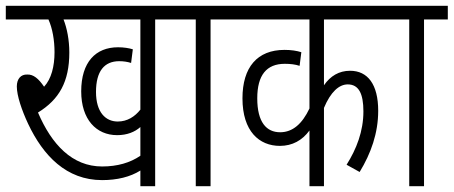

<svg xmlns="http://www.w3.org/2000/svg" viewBox="-20 -642 1564 662"><path d="M515 -575H597V-622H0V-575H147C161 -544 168 -503 168 -462C168 -413 157 -370 132 -343C113 -371 95 -386 74 -385C52 -386 38 -370 38 -344C38 -312 55 -262 77 -215C129 -105 209 -21 332 -21C384 -21 429 -32 464 -54V0H515ZM386 -223C344 -223 311 -255 311 -325C311 -397 340 -431 391 -431C406 -431 419 -429 432 -425L438 -472C425 -476 407 -479 387 -479C310 -479 260 -428 260 -327C260 -230 312 -176 384 -176C418 -176 445 -187 464 -204V-105C429 -81 385 -68 332 -68C229 -68 158 -144 111 -254C184 -299 219 -360 219 -461C219 -504 211 -545 199 -575H464V-264C445 -240 419 -223 386 -223Z M706 -575H788V-622H585V-575H655V0H706Z M1333 -575V-622H776V-575H1047V-268C1022 -215 989 -186 946 -186C899 -186 867 -220 867 -303C867 -383 899 -422 962 -422C981 -422 998 -420 1013 -415L1019 -462C1003 -467 984 -470 961 -470C867 -470 816 -410 816 -303C816 -189 874 -139 945 -139C988 -139 1022 -158 1047 -192V0H1097V-270C1120 -325 1149 -351 1179 -351C1217 -351 1233 -319 1233 -258C1233 -189 1209 -128 1175 -74L1220 -49C1259 -113 1284 -183 1284 -260C1284 -351 1248 -398 1187 -398C1149 -398 1119 -380 1097 -348V-575Z M1442 -575H1524V-622H1321V-575H1391V0H1442Z"/></svg>

Font: Noto Sans Devanagari ExtraCondensed Light
Style: Regular
Weight: 300
Width: 2
Designer: Jelle Bosma - Monotype Design Team
Foundry: Monotype Imaging Inc.
Version: Version 2.004